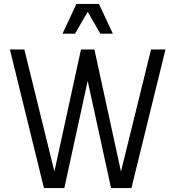

<svg xmlns="http://www.w3.org/2000/svg" viewBox="-20 -950 886 970"><path d="M30 -700H103L266 -38H245L389 -700H457L601 -38H580L743 -700H816L644 0H541L413 -587H433L305 0H202ZM366 -930H480L550 -780H487L423 -890L359 -780H296Z"/></svg>

Font: Uncut Sans Variable
Style: Regular
Weight: 400
Designer: Kasper Nordkvist
Foundry: UNCUT.wtf
Version: Version 1.304;Glyphs 3.2 (3246)